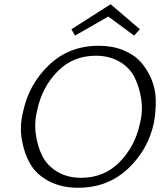

<svg xmlns="http://www.w3.org/2000/svg" viewBox="-20 -880 783 906"><path d="M491 -802 334 -712 317 -742 502 -860 640 -742 613 -712ZM446 -664Q510 -664 561 -643.5Q612 -623 643.5 -588Q675 -553 694.5 -506.5Q714 -460 715 -409Q716 -358 707 -304Q680 -174 584 -84Q488 6 348 6Q270 6 211 -25Q152 -56 123 -106Q94 -156 83 -221Q72 -286 89 -353Q116 -482 211 -573Q306 -664 446 -664ZM640 -296Q655 -354 646.5 -411Q638 -468 615.5 -514Q593 -560 545 -588.5Q497 -617 432 -617Q324 -617 251.5 -543Q179 -469 156 -362Q141 -304 149 -246.5Q157 -189 180 -143.5Q203 -98 250.5 -69.5Q298 -41 363 -41Q471 -41 544 -115Q617 -189 640 -296Z"/></svg>

Font: EauTest Semilight
Style: Italic
Weight: 300
Italic angle: -12°
Designer: Christian Thalmann (Catharsis Fonts)
Version: Version 0.001;PS 000.001;hotconv 1.0.88;makeotf.lib2.5.64775